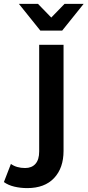

<svg xmlns="http://www.w3.org/2000/svg" viewBox="-113 -764 449 985"><path d="M27 201Q-8 201 -39.5 193.5Q-71 186 -93 170L-57 77Q-28 98 16 98Q50 98 69 76.5Q88 55 88 13V-534H213V10Q213 98 164.5 149.5Q116 201 27 201ZM94 -607 -16 -744H82L150 -674L218 -744H316L206 -607Z"/></svg>

Font: Montserrat SemiBold
Style: Regular
Weight: 600
Designer: Julieta Ulanovsky
Foundry: Julieta Ulanovsky
Version: Version 9.000; ttfautohint (v1.8.4.7-5d5b)